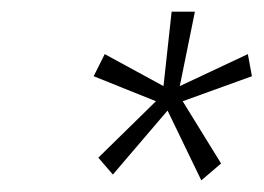

<svg xmlns="http://www.w3.org/2000/svg" viewBox="-20 -740 453 330"><path d="M149 -469 248 -566 141 -609 160 -647 261 -592 275 -720H315L289 -592L406 -647L413 -609L294 -566L360 -459L326 -430L268 -550L174 -440Z"/></svg>

Font: Srisakdi
Style: Regular
Weight: 400
Designer: Cadson Demak Co.,Ltd.
Foundry: Cadson Demak Co.,Ltd.
Version: Version 1.000